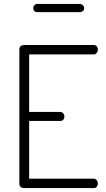

<svg xmlns="http://www.w3.org/2000/svg" viewBox="-20 -961 543 981"><path d="M309 -365Q309 -356 303.5 -349.5Q298 -343 288 -343H129V-48H459Q468 -48 474 -40.5Q480 -33 480 -23Q480 -14 474.5 -7Q469 0 459 0H103Q93 0 86 -5.5Q79 -11 79 -22V-709Q79 -720 86 -725.5Q93 -731 103 -731H459Q469 -731 474.5 -724Q480 -717 480 -708Q480 -698 474 -690.5Q468 -683 459 -683H129V-389H288Q297 -389 303 -382Q309 -375 309 -365ZM171 -941H388Q396 -941 403 -934.5Q410 -928 410 -919Q410 -910 403.5 -904.5Q397 -899 388 -899H171Q161 -899 155.5 -904.5Q150 -910 150 -919Q150 -928 156 -934.5Q162 -941 171 -941Z"/></svg>

Font: Dosis
Style: Regular
Weight: 400
Designer: Edgar Tolentino, Pablo Impallari, Igino Marini
Foundry: Edgar Tolentino, Pablo Impallari, Igino Marini
Version: Version 1.007;Glyphs 3.1.1 (3134)